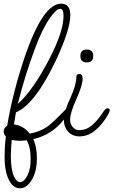

<svg xmlns="http://www.w3.org/2000/svg" viewBox="-51 -736 618 1046"><path d="M57 290Q23 290 0 249Q-26 202 -26 118Q-26 94 -24.5 66.5Q-23 39 -19 8Q-31 -4 -31 -20Q-31 -39 -12 -51Q19 -234 84 -427Q183 -716 282 -716Q332 -716 332 -654Q332 -575 255 -410Q140 -167 36 -124L25 -58Q75 -53 111 -8Q174 -20 216 -53Q231 -65 254 -87Q277 -109 308 -141Q315 -166 331 -199Q365 -273 365 -317Q365 -333 382 -333Q399 -333 399 -307Q399 -271 365 -196Q331 -121 331 -83Q331 -60 345.5 -43.5Q360 -27 381 -27Q419 -27 449.5 -53Q480 -79 505 -117Q516 -134 522 -140Q528 -146 534 -146Q547 -146 547 -136Q547 -130 539 -114Q511 -63 470.5 -28Q430 7 382 7Q344 7 320.5 -18.5Q297 -44 297 -80V-85Q234 -2 130 22Q150 64 150 126Q150 202 119 249Q92 290 57 290ZM46 -170Q128 -242 219 -417Q295 -565 295 -648Q295 -688 277 -688Q256 -688 221 -638Q178 -577 138 -467Q112 -398 89 -324Q66 -250 46 -170ZM422 -396Q387 -396 387 -431Q387 -466 422 -466Q457 -466 457 -431Q457 -396 422 -396ZM61 256Q82 253 99 219Q116 185 116 131Q116 63 94 28Q75 31 56 31Q44 31 33.5 29.5Q23 28 13 26Q11 49 9.5 71Q8 93 8 113Q8 189 26 227Q41 258 61 256Z"/></svg>

Font: Send Flowers
Style: Regular
Weight: 400
Designer: Robert E. Leuschke
Foundry: Robert E. Leuschke
Version: Version 1.010; ttfautohint (v1.8.4.7-5d5b)